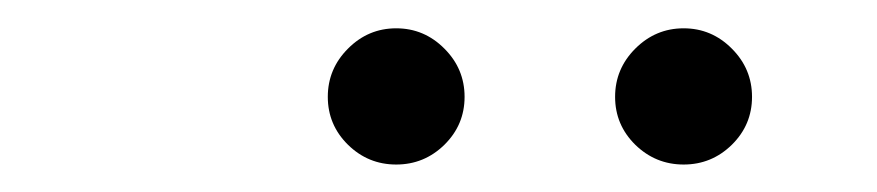

<svg xmlns="http://www.w3.org/2000/svg" viewBox="-20 -739 626 137"><path d="M262.7 -621.6Q242.7 -621.6 228.3 -635.7Q213.9 -649.9 213.9 -669.9Q213.9 -689.9 228.3 -704.3Q242.7 -718.8 262.7 -718.8Q282.7 -718.8 297.1 -704.3Q311.5 -689.9 311.5 -669.9Q311.5 -649.9 297.1 -635.7Q282.7 -621.6 262.7 -621.6ZM467.8 -621.6Q447.8 -621.6 433.3 -635.7Q418.9 -649.9 418.9 -669.9Q418.9 -689.9 433.3 -704.3Q447.8 -718.8 467.8 -718.8Q487.8 -718.8 502.2 -704.3Q516.6 -689.9 516.6 -669.9Q516.6 -649.9 502.2 -635.7Q487.8 -621.6 467.8 -621.6Z"/></svg>

Font: Cascadia Mono NF ExtraLight
Style: Italic
Weight: 200
Italic angle: -10°
Monospace: yes
Designer: Aaron Bell
Foundry: Saja Typeworks
Version: Version 2404.023; ttfautohint (v1.8.4)